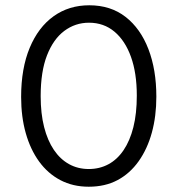

<svg xmlns="http://www.w3.org/2000/svg" viewBox="-20 -693 672 727"><path d="M316 14Q256 14 208.5 -11Q161 -36 128 -81.5Q95 -127 77.5 -189Q60 -251 60 -326Q60 -434 92.5 -512Q125 -590 183 -631.5Q241 -673 318 -673Q399 -673 455.5 -629Q512 -585 542 -507Q572 -429 572 -327Q572 -253 555 -191Q538 -129 505 -82.5Q472 -36 425 -11Q378 14 316 14ZM316 -53Q357 -53 390.5 -71Q424 -89 448 -124.5Q472 -160 485 -211.5Q498 -263 498 -331Q498 -416 476 -477.5Q454 -539 413.5 -573Q373 -607 317 -607Q265 -607 223.5 -576Q182 -545 158 -483.5Q134 -422 134 -329Q134 -263 147 -212Q160 -161 184 -125.5Q208 -90 241.5 -71.5Q275 -53 316 -53Z"/></svg>

Font: Bricolage Grotesque 36pt Light
Style: Regular
Weight: 300
Designer: Mathieu Triay
Foundry: Atelier Triay
Version: Version 1.001;gftools[0.9.33.dev8+g029e19f]